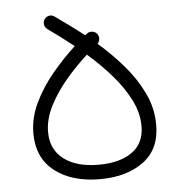

<svg xmlns="http://www.w3.org/2000/svg" viewBox="-48 -652 687 718"><g transform="rotate(-5 295.5 -293.0)"><path d="M299.3 19.5Q194.3 19.5 129.9 -30.3Q65.4 -80.1 65.4 -172.9Q65.4 -230.5 92 -286.1Q118.7 -341.8 160.6 -392.3Q202.6 -442.9 248 -484.4Q223.6 -503.9 199.2 -522.2Q174.8 -540.5 151.4 -557.1Q142.1 -564 140.4 -574.7Q138.7 -585.4 145 -594.7Q151.9 -604 162.6 -606Q173.3 -607.9 182.6 -601.1Q206.5 -584 234.1 -564Q261.7 -543.9 290.5 -521.5Q293.9 -523.9 297.4 -526.9Q305.7 -533.7 317.4 -532.5Q329.1 -531.2 335.9 -522.5Q342.3 -514.6 341.6 -503.9Q340.8 -493.2 334 -485.4Q383.8 -442.4 427.5 -391.8Q471.2 -341.3 498.5 -284.4Q525.9 -227.5 525.9 -165Q525.9 -73.2 462.6 -26.9Q399.4 19.5 299.3 19.5ZM120.6 -172.9Q120.6 -106.9 168.5 -70.8Q216.3 -34.7 299.3 -34.7Q377.9 -34.7 424.3 -67.4Q470.7 -100.1 470.7 -165Q470.7 -214.4 446 -263.2Q421.4 -312 380.6 -358.9Q339.8 -405.8 290.5 -448.7Q249.5 -411.6 210.4 -366Q171.4 -320.3 146 -270.8Q120.6 -221.2 120.6 -172.9Z"/></g></svg>

Font: Mikhak Light
Style: Regular
Weight: 300
Designer: Amin Abedi
Version: Version 3.3